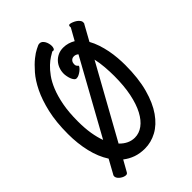

<svg xmlns="http://www.w3.org/2000/svg" viewBox="-228 -816 965 965"><g transform="rotate(-45 254.5 -333.0)"><path d="M77.1 -65.9Q48.3 -110.4 34.2 -169.9Q20 -229.5 20 -297.9Q20 -382.8 34.9 -447Q49.8 -511.2 72.5 -557.6Q95.2 -604 122.1 -634.8Q148.9 -665.5 172.1 -684.1Q195.3 -702.6 211.7 -710.4Q228 -718.3 230 -719.2Q232.4 -720.2 235.1 -720.7Q237.8 -721.2 241.2 -721.2Q249.5 -721.2 255.9 -716.1Q262.2 -710.9 266.6 -703.4Q271 -695.8 273.4 -686.5Q275.9 -677.2 275.9 -668.9Q275.9 -659.2 272.9 -652.6Q270 -646 263.2 -646Q259.8 -646 257.8 -647Q249 -642.1 234.1 -632.8Q219.2 -623.5 201.7 -607.2Q184.1 -590.8 166 -565.9Q147.9 -541 133.3 -505.1Q118.7 -469.2 109.4 -420.7Q100.1 -372.1 100.1 -308.1Q100.1 -259.3 106.4 -220.7Q112.8 -182.1 124 -151.9L340.8 -543.9Q330.1 -553.2 316.9 -553.2Q309.6 -553.2 304.4 -550.3Q299.3 -547.4 296.1 -543.2Q293 -539.1 291.5 -534.2Q290 -529.3 290 -524.9Q290 -517.1 291.7 -513.2Q293.5 -509.3 295.4 -507.6Q297.4 -505.9 299.1 -504.6Q300.8 -503.4 300.8 -501Q300.8 -498 295.9 -491.9Q291 -485.8 283.4 -480Q275.9 -474.1 266.8 -469.5Q257.8 -464.8 249 -464.8Q241.7 -464.8 236.1 -471.7Q230.5 -478.5 226.8 -488.3Q223.1 -498 221.2 -508.8Q219.2 -519.5 219.2 -526.9Q219.2 -546.4 225.8 -563.7Q232.4 -581.1 244.4 -594Q256.3 -606.9 272.9 -614.5Q289.6 -622.1 310.1 -622.1Q328.1 -622.1 344.2 -617.2Q360.4 -612.3 374 -604L408.2 -665Q409.7 -667.5 408.9 -670.7Q408.2 -673.8 409.2 -676.8Q410.6 -683.6 419.9 -682.1Q425.8 -681.2 435.1 -677.5Q444.3 -673.8 452.9 -668Q461.4 -662.1 467 -654.1Q472.7 -646 471.2 -637.2Q471.2 -636.2 470.9 -634Q470.7 -631.8 469.2 -630.9L423.8 -548.8Q436.5 -526.4 445.3 -499.8Q454.1 -473.1 459.5 -445.8Q464.8 -418.5 467 -391.1Q469.2 -363.8 469.2 -339.8Q469.2 -245.1 450.2 -175.8Q431.2 -106.4 399.4 -61.3Q367.7 -16.1 326.9 5.9Q286.1 27.8 242.2 27.8Q207 27.8 178.2 17.6Q149.4 7.3 126 -11.2L92.8 47.9Q89.8 53.2 85 54.4Q80.1 55.7 74.2 54.2Q67.9 53.2 60.3 49.3Q52.7 45.4 46.4 39.8Q40 34.2 36.4 27.3Q32.7 20.5 34.2 13.2Q35.2 8.8 38.1 4.9ZM391.1 -339.8Q391.1 -370.1 388.4 -404.1Q385.7 -438 378.9 -467.8L166 -84Q201.7 -46.9 245.1 -46.9Q275.9 -46.9 302.5 -66.4Q329.1 -85.9 348.9 -123.3Q368.7 -160.6 379.9 -215.1Q391.1 -269.5 391.1 -339.8Z"/></g></svg>

Font: Grand Hotel
Style: Regular
Weight: 400
Designer: Brian J. Bonislawsky & Jim Lyles for Astigmatic (AOETI)
Foundry: Astigmatic (AOETI)
Version: Version 001.000